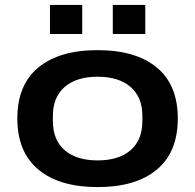

<svg xmlns="http://www.w3.org/2000/svg" viewBox="-20 -741 786 773"><path d="M181.2 -604V-721.2H311V-604ZM434.1 -604V-721.2H564.9V-604ZM373 -539.1Q526.9 -539.1 611.3 -469.2Q695.8 -399.4 695.8 -264.2Q695.8 -128.4 611.3 -58.1Q526.9 12.2 373 12.2Q219.2 12.2 134.5 -58.3Q49.8 -128.9 49.8 -264.2Q49.8 -399.4 134.3 -469.2Q218.8 -539.1 373 -539.1ZM553.2 -253.9V-273.9Q553.2 -350.1 505.6 -391.1Q458 -432.1 373 -432.1Q288.1 -432.1 240.5 -391.1Q192.9 -350.1 192.9 -273.9V-253.9Q192.9 -177.2 240.5 -136.2Q288.1 -95.2 373 -95.2Q458 -95.2 505.6 -136.2Q553.2 -177.2 553.2 -253.9Z"/></svg>

Font: Archivo Expanded SemiBold
Style: Regular
Weight: 600
Width: 7
Designer: Hector Gatti
Foundry: Omnibus-Type
Version: Version 2.001